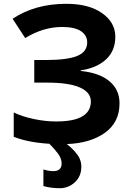

<svg xmlns="http://www.w3.org/2000/svg" viewBox="-20 -744 688 1004"><path d="M327.1 -724.1Q444.3 -724.1 513.7 -675.3Q583 -626.5 583 -552.2Q583 -478 534.2 -433.1Q485.4 -388.2 401.9 -376V-373Q500 -363.3 552.7 -318.8Q605.5 -274.4 605 -203.1Q605 -104.5 528.8 -49.8Q452.6 4.9 329.6 9.3Q380.9 50.3 396.5 85.4Q405.3 105 405.3 127.9Q405.3 177.7 371.6 209Q337.9 240.2 292.5 240.2Q247.1 240.2 207 229V142.1Q236.3 150.9 258.3 150.9Q302.2 150.9 302.2 110.8Q302.2 85.4 284.2 60.5Q266.1 35.6 238.3 7.8Q126 1 51.8 -28.8V-155.8Q97.7 -133.8 159.2 -121.1Q220.7 -108.4 274.9 -108.9Q455.1 -108.9 455.1 -213.9Q455.1 -261.2 397.5 -286.6Q339.8 -312 226.1 -312H159.2V-430.2H219.2Q332.5 -430.2 384.3 -451.7Q436 -473.1 436 -522.9Q435.5 -559.6 403.3 -581.1Q371.1 -602.5 306.2 -603Q205.6 -603 111.8 -544.9L45.9 -646Q163.6 -724.1 327.1 -724.1Z"/></svg>

Font: OpenSans-Bold
Style: Bold
Weight: 700
Foundry: Ascender Corporation
Version: Version 1.10